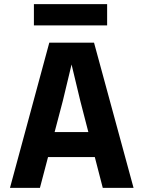

<svg xmlns="http://www.w3.org/2000/svg" viewBox="-20 -903 690 923"><path d="M132 -148V-268H535V-148ZM217 -698H432L622 0H474L366 -418L324 -593L282 -418L172 0H28ZM143 -781V-883H495V-781Z"/></svg>

Font: Azeret Mono SemiBold
Style: Regular
Weight: 600
Designer: Martin Vácha
Foundry: Displaay
Version: Version 1.002